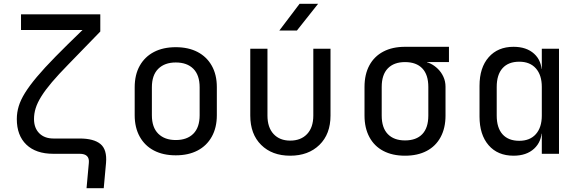

<svg xmlns="http://www.w3.org/2000/svg" viewBox="-20 -805 3040 1005"><path d="M68 -182Q68 -216 78 -249Q88 -282 111 -319Q134 -356 173 -402.5Q212 -449 271 -509Q330 -569 412 -648H90V-730H505V-640L336 -466Q286 -415 252 -375Q218 -335 197 -301.5Q176 -268 167 -239.5Q158 -211 158 -182Q158 -135 185.5 -107.5Q213 -80 260 -80H397Q471 -80 506 -51Q541 -22 535 48L523 180H433L445 48Q450 0 397 0H259Q168 0 118 -48Q68 -96 68 -182Z M900 8Q834 8 786 -17Q738 -42 711.5 -89.5Q685 -137 685 -202V-348Q685 -414 711.5 -461Q738 -508 786 -533Q834 -558 900 -558Q966 -558 1014 -533Q1062 -508 1088.5 -461Q1115 -414 1115 -349V-202Q1115 -137 1088.5 -89.5Q1062 -42 1014 -17Q966 8 900 8ZM900 -72Q959 -72 992 -105Q1025 -138 1025 -202V-348Q1025 -412 992 -445Q959 -478 900 -478Q842 -478 808.5 -445Q775 -412 775 -348V-202Q775 -138 808.5 -105Q842 -72 900 -72Z M1499 10Q1404 10 1347 -46.5Q1290 -103 1290 -200V-550H1380V-200Q1380 -138 1412 -103.5Q1444 -69 1499 -69Q1555 -69 1587.5 -103.5Q1620 -138 1620 -200V-550H1710V-200Q1710 -103 1652 -46.5Q1594 10 1499 10ZM1442 -645 1548 -785H1645L1534 -645Z M1888 -200V-350Q1888 -416 1913.5 -463Q1939 -510 1986.5 -535Q2034 -560 2100 -560H2330V-480H2215V-462L2194 -482Q2213 -482 2233.5 -472Q2254 -462 2272 -444.5Q2290 -427 2301 -403Q2312 -379 2312 -351V-200Q2312 -135 2286.5 -87.5Q2261 -40 2213.5 -15Q2166 10 2100 10Q2034 10 1986.5 -15Q1939 -40 1913.5 -87.5Q1888 -135 1888 -200ZM1978 -200Q1978 -136 2010 -103Q2042 -70 2100 -70Q2159 -70 2190.5 -103Q2222 -136 2222 -200V-350Q2222 -414 2190.5 -447Q2159 -480 2100 -480Q2042 -480 2010 -447Q1978 -414 1978 -350Z M2668 10Q2585 10 2537.5 -45Q2490 -100 2490 -195V-356Q2490 -451 2538 -505.5Q2586 -560 2668 -560Q2736 -560 2776 -523.5Q2816 -487 2816 -424L2798 -445H2816V-550H2906V0H2816V-105H2798L2816 -126Q2816 -64 2776 -27Q2736 10 2668 10ZM2698 -68Q2754 -68 2785 -103Q2816 -138 2816 -200V-350Q2816 -412 2785 -447Q2754 -482 2698 -482Q2641 -482 2610.5 -448Q2580 -414 2580 -350V-200Q2580 -136 2610.5 -102Q2641 -68 2698 -68Z"/></svg>

Font: JetBrains Mono Zero
Style: Regular-Zero
Weight: 400
Designer: Philipp Nurullin, Konstantin Bulenkov
Foundry: JetBrains
Version: Version 2.211